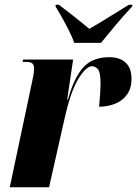

<svg xmlns="http://www.w3.org/2000/svg" viewBox="-20 -786 576 806"><path d="M115 -444Q118 -459 120.5 -472Q123 -485 123 -500Q123 -511 117 -518.5Q111 -526 90 -526H75L77 -536H287L262 -368H265Q285 -438 309.5 -476.5Q334 -515 365.5 -530.5Q397 -546 438 -546Q483 -546 507.5 -523Q532 -500 532 -456Q532 -414 512.5 -388Q493 -362 462 -350Q431 -338 396 -338Q402 -401 402 -435Q402 -482 391.5 -495Q381 -508 366 -508Q342 -508 309.5 -456Q277 -404 251 -288L186 0H21ZM292 -606Q283 -631 268 -660.5Q253 -690 238 -716.5Q223 -743 213 -759L214 -766H227Q272 -732 302 -708Q332 -684 355 -665Q385 -682 425.5 -707Q466 -732 521 -766H536L535 -759Q495 -716 464 -679Q433 -642 404 -606Z"/></svg>

Font: Noto Serif Display ExtraCondensed Black
Style: Italic
Weight: 900
Width: 2
Italic angle: -12°
Designer: Monotype Design Team
Foundry: Monotype Imaging Inc.
Version: Version 2.009